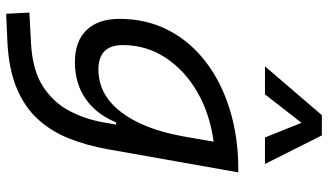

<svg xmlns="http://www.w3.org/2000/svg" viewBox="-242 -594 1069 626"><g transform="rotate(90 293.0 -280.5)"><path d="M24.4 234.4 20.5 158.7 122.1 153.3Q209.5 148.4 262.2 113.8Q314.9 79.1 341.8 26.9Q368.7 -25.4 378.4 -82.5L385.7 -124H378.4Q352.1 -59.6 301.8 -24.7Q251.5 10.3 182.1 10.3Q114.3 10.3 77.6 -27.6Q41 -65.4 41 -135.3Q41 -223.1 78.1 -294.7Q115.2 -366.2 181.9 -417Q248.5 -467.8 337.9 -495.1Q427.2 -522.5 532.2 -522.5H541.5L466.3 -98.1Q454.1 -29.3 431.2 28.8Q408.2 86.9 368.2 130.9Q328.1 174.8 265.6 200.7Q203.1 226.6 112.3 230.5ZM441.4 -441.9Q351.6 -430.2 280.3 -389.2Q209 -348.1 167.7 -285.4Q126.5 -222.7 126.5 -146Q126.5 -66.4 206.1 -66.4Q287.6 -66.4 343.8 -138.9Q399.9 -211.4 422.9 -336.9L424.3 -343.8ZM420.9 -794.9 514.2 -609.4H427.7L379.9 -728.5L287.1 -609.4H195.8L355 -794.9Z"/></g></svg>

Font: Cascadia Code NF SemiLight
Style: Italic
Weight: 350
Italic angle: -10°
Monospace: yes
Designer: Aaron Bell
Foundry: Saja Typeworks
Version: Version 2404.023; ttfautohint (v1.8.4)